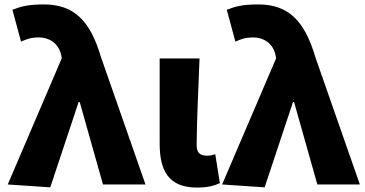

<svg xmlns="http://www.w3.org/2000/svg" viewBox="-20 -833 1648 867"><path d="M207 13 335 -372H340L445 0H637L436 -575C387 -742 312 -813 178 -813C107 -813 75 -804 36 -789L75 -645C101 -657 121 -664 157 -664C202 -664 245 -637 256 -585L259 -570L15 0Z M870 14C920 14 948 5 973 -6L952 -137C941 -132 926 -130 917 -130C884 -130 868 -141 868 -179C868 -269 876 -439 881 -569H701V-185C701 -66 738 14 870 14Z M1175 13 1303 -372H1308L1413 0H1605L1404 -575C1355 -742 1280 -813 1146 -813C1075 -813 1043 -804 1004 -789L1043 -645C1069 -657 1089 -664 1125 -664C1170 -664 1213 -637 1224 -585L1227 -570L983 0Z"/></svg>

Font: Noto Sans TC Black
Style: Regular
Weight: 900
Designer: Ryoko NISHIZUKA 西塚涼子 (kana, bopomofo & ideographs); Paul D. Hunt (Latin, Greek & Cyrillic); Sandoll Communications 산돌커뮤니
Foundry: Adobe
Version: Version 2.004;hotconv 1.0.118;makeotfexe 2.5.65603